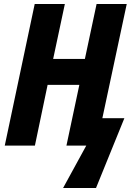

<svg xmlns="http://www.w3.org/2000/svg" viewBox="-20 -734 686 968"><path d="M298 214 415 0H315L380 -306H220L156 0H4L155 -714H307L248 -437H408L467 -714H619L496 -138H607L464 214Z"/></svg>

Font: Noto Sans Condensed ExtraBold
Style: Italic
Weight: 800
Width: 3
Italic angle: -12°
Designer: Monotype Design Team
Foundry: Monotype Imaging Inc.
Version: Version 2.013; ttfautohint (v1.8.4.7-5d5b)